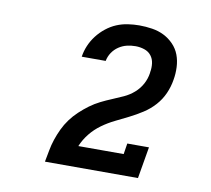

<svg xmlns="http://www.w3.org/2000/svg" viewBox="-64 -914 728 663"><g transform="rotate(10 300.0 -583.0)"><path d="M134 -323V-324Q138 -344 141.5 -363.5Q145 -383 151.5 -402.5Q158 -422 167 -441Q176 -460 188.5 -477Q201 -494 217 -509Q233 -524 250 -536.5Q267 -549 286 -558.5Q305 -568 324.5 -576Q344 -584 363.5 -593Q383 -602 399 -616Q415 -630 425 -648.5Q435 -667 438 -688Q438 -688 438 -688.5Q438 -689 438 -690Q441 -706 439 -721.5Q437 -737 428 -748.5Q419 -760 404 -765Q389 -770 373 -770Q358 -770 343 -766.5Q328 -763 314.5 -754Q301 -745 292 -731.5Q283 -718 280 -702H196Q199 -722 207 -741Q215 -760 228 -777Q241 -794 258 -807.5Q275 -821 294 -829Q313 -837 333.5 -840Q354 -843 373 -843Q396 -843 418.5 -839.5Q441 -836 460 -826.5Q479 -817 494 -801.5Q509 -786 516.5 -766Q524 -746 525 -723Q526 -700 522 -678Q518 -653 507.5 -629.5Q497 -606 479.5 -586.5Q462 -567 439.5 -552.5Q417 -538 394 -526.5Q371 -515 347.5 -503.5Q324 -492 302.5 -476.5Q281 -461 264.5 -440.5Q248 -420 238 -396H397L403 -434H479L460 -323Z"/></g></svg>

Font: Iosevka Slab Semibold Extended
Style: Italic
Weight: 600
Width: 7
Italic angle: -9°
Monospace: yes
Designer: Belleve Invis
Foundry: Belleve Invis
Version: Version 11.1.0; ttfautohint (v1.8.3)